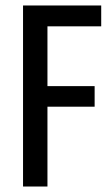

<svg xmlns="http://www.w3.org/2000/svg" viewBox="-20 -680 409 700"><path d="M64 0V-660H153V0ZM96 -291V-366H325V-291ZM96 -584V-660H349V-584Z"/></svg>

Font: Bricolage Grotesque 24pt Condensed
Style: Regular
Weight: 400
Width: 3
Designer: Mathieu Triay
Foundry: Atelier Triay
Version: Version 1.001;gftools[0.9.33.dev8+g029e19f]